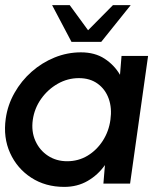

<svg xmlns="http://www.w3.org/2000/svg" viewBox="-27 -719 640 752"><path d="M449 -500H553L482.5 0H378L384 -72.5Q357 -34 316.5 -10.5Q276 13 224.5 13Q151 13 95.5 -23Q40 -59 12.5 -119.8Q-15 -180.5 -4.5 -254.5Q3 -308 29.8 -355.2Q56.5 -402.5 96.8 -438Q137 -473.5 186.8 -493.8Q236.5 -514 290 -514Q344.5 -514 382.5 -489.2Q420.5 -464.5 443 -426ZM236 -87.5Q280 -87.5 316 -109.2Q352 -131 375.8 -168Q399.5 -205 405.5 -250Q412 -295.5 398.8 -332.5Q385.5 -369.5 355.5 -391.2Q325.5 -413 282 -413Q238 -413 199.2 -391Q160.5 -369 134.2 -332Q108 -295 101.5 -250Q95 -204.5 111.5 -167.5Q128 -130.5 160.8 -109Q193.5 -87.5 236 -87.5ZM253 -555 177 -699H246L318 -600.5L415.5 -699H485L369.5 -555Z"/></svg>

Font: Urbanist SemiBold
Style: Italic
Weight: 600
Italic angle: -8°
Designer: Corey Hu
Foundry: Corey Hu
Version: Version 1.321; ttfautohint (v1.8.4.7-5d5b)